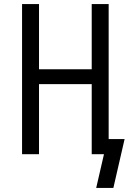

<svg xmlns="http://www.w3.org/2000/svg" viewBox="-20 -755 640 940"><path d="M535 165H451L489 0H429V-343H171V0H88V-735H171V-416H429V-735H512V-74H590Z"/></svg>

Font: Iosevka Mono
Style: Regular
Weight: 400
Designer: Belleve Invis
Foundry: Belleve Invis
Version: Version 11.1.1